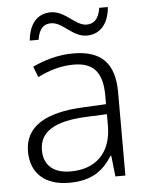

<svg xmlns="http://www.w3.org/2000/svg" viewBox="-53 -770 641 823"><g transform="rotate(-5 268.0 -358.0)"><path d="M96 -612H134C142 -662 163 -678 193 -678C244 -678 280 -612 342 -612C399 -612 436 -654 442 -726H405C397 -676 375 -659 345 -659C297 -659 258 -725 196 -725C139 -725 103 -685 96 -612ZM276 -541C212 -541 151 -523 101 -499L119 -453C170 -478 219 -493 274 -493C355 -493 398 -454 398 -349V-312L301 -307C135 -300 47 -245 47 -139C47 -43 110 10 212 10C311 10 360 -30 398 -90H401L411 0H454V-358C454 -485 396 -541 276 -541ZM308 -265 398 -269V-217C397 -105 333 -38 222 -38C150 -38 107 -73 107 -139C107 -219 173 -259 308 -265Z"/></g></svg>

Font: Noto Sans Devanagari UI Light
Style: Regular
Weight: 300
Designer: Jelle Bosma - Monotype Design Team
Foundry: Monotype Imaging Inc.
Version: Version 2.004